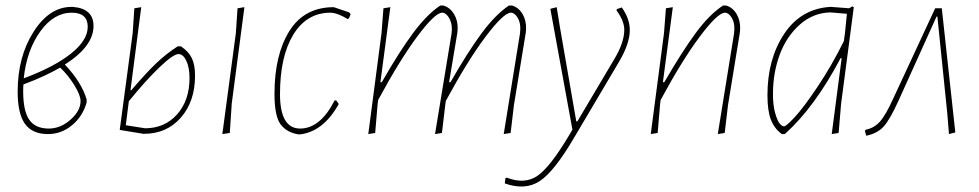

<svg xmlns="http://www.w3.org/2000/svg" viewBox="-20 -482 3549 696"><path d="M154 4Q97 4 70.5 -33Q44 -70 44 -150Q44 -276 101.5 -366.5Q159 -457 239 -457H244Q319 -451 319 -388Q319 -314 215 -248Q275 -185 294 -122V-110Q279 -59 240.5 -27.5Q202 4 154 4ZM240 -436Q175 -436 126 -368Q77 -300 66 -198Q176 -239 237 -287.5Q298 -336 298 -385Q298 -436 240 -436ZM64 -151Q64 -80 86 -48Q108 -16 157 -16Q199 -16 235.5 -48Q272 -80 272 -116Q272 -137 249 -174Q226 -211 198 -237Q143 -205 65 -176Q64 -168 64 -151Z M414 -11 461 -362 467 -452 492 -456 453 -155H456Q510 -218 545.5 -252Q581 -286 624 -314H636Q664 -295 675.5 -271Q687 -247 687 -208Q687 -114 635.5 -55.5Q584 3 503 3H499ZM866 -456 820 -106 813 0 786 4 835 -362 841 -452ZM627 -286Q608 -286 557.5 -237.5Q507 -189 447 -115L436 -28L506 -17Q577 -17 622 -67.5Q667 -118 667 -199Q667 -237 655.5 -261.5Q644 -286 627 -286Z M1190 -456 1246 -437 1251 -430 1245 -416 1240 -413Q1203 -436 1176 -436Q1091 -435 1043 -356Q995 -277 995 -141Q995 -16 1068 -16Q1141 -16 1193 -118H1199L1208 -105Q1153 -6 1069 5H1061Q1019 -2 997 -31.5Q975 -61 975 -142Q975 -283 1029 -369.5Q1083 -456 1190 -456Z M1395 -456 1359 -184H1364Q1428 -296 1478 -363Q1528 -430 1576 -462H1587Q1611 -455 1625.5 -431.5Q1640 -408 1639 -377L1638 -364L1608 -184H1613Q1677 -296 1727 -363Q1777 -430 1825 -462H1836Q1860 -455 1874 -431.5Q1888 -408 1887 -377L1886 -364L1843 -101L1831 0L1806 4L1865 -361L1866 -376Q1867 -401 1856 -418.5Q1845 -436 1832 -436Q1806 -436 1741 -350Q1676 -264 1596 -116L1594 -101L1582 0L1557 4L1617 -361L1618 -376Q1618 -401 1607 -418.5Q1596 -436 1583 -436Q1557 -436 1493.5 -351Q1430 -266 1351 -120L1349 -106L1340 0L1315 4L1363 -362L1370 -452Z M1998 -456 2010 -382 2069 -42H2073L2207 -268Q2243 -328 2243 -374Q2243 -406 2215 -444L2216 -449L2234 -455Q2263 -414 2263 -373Q2263 -324 2224 -258L2060 19Q1989 140 1936.5 174.5Q1884 209 1810 183L1812 164L1817 162Q1882 187 1928 155.5Q1974 124 2042 10L2055 -12L1975 -450Z M2339 4 2387 -362 2394 -452 2419 -456 2383 -184H2388Q2453 -296 2502.5 -363Q2552 -430 2601 -462H2612Q2636 -455 2650 -431.5Q2664 -408 2663 -377L2662 -364L2619 -101L2607 0L2582 4L2641 -361L2642 -376Q2643 -401 2632 -418.5Q2621 -436 2608 -436Q2582 -436 2518 -351Q2454 -266 2375 -120L2373 -106L2364 0Z M2989 -457H2993L3058 -452L3070 -459L3075 -456L3029 -106L3020 0L2995 4L3031 -271H3027Q2934 -94 2825 4H2814Q2787 -16 2774.5 -48Q2762 -80 2762 -137Q2762 -268 2822.5 -359Q2883 -450 2989 -457ZM2782 -141Q2782 -100 2790 -72Q2798 -44 2806.5 -34Q2815 -24 2822 -24Q2830 -24 2861.5 -58Q2893 -92 2944 -168Q2995 -244 3039 -333L3043 -362L3050 -432L2991 -437Q2928 -436 2879.5 -393Q2831 -350 2806.5 -284Q2782 -218 2782 -141Z M3370 -452H3394L3443 -2L3420 4L3414 -70L3378 -422H3375L3238 -119Q3206 -48 3183 -23Q3160 2 3120 10L3115 -8L3119 -12Q3149 -18 3170 -41.5Q3191 -65 3219 -127Z"/></svg>

Font: Alegreya Sans SC Thin
Style: Italic
Weight: 100
Italic angle: -7°
Designer: Juan Pablo del Peral
Foundry: Huerta Tipografica
Version: Version 2.007